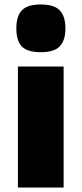

<svg xmlns="http://www.w3.org/2000/svg" viewBox="-20 -837 364 857"><path d="M162 -604Q103 -604 78 -629Q53 -654 53 -710Q53 -766 78 -791.5Q103 -817 162 -817Q222 -817 247 -790.5Q272 -764 272 -710Q272 -657 247 -630.5Q222 -604 162 -604ZM60 -540H264V0H60Z"/></svg>

Font: Encode Sans Wide
Style: ExtraBold
Weight: 800
Designer: Pablo Impallari, Andres Torresi
Foundry: Pablo Impallari, Andres Torresi
Version: Version 1.000; ttfautohint (v1.00) -l 8 -r 50 -G 200 -x 14 -